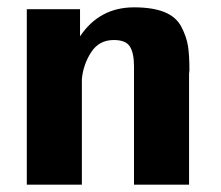

<svg xmlns="http://www.w3.org/2000/svg" viewBox="-20 -503 601 523"><path d="M53 0V-478H198V-404Q251 -483 345 -483Q396 -483 428 -470Q460 -457 474 -430Q488 -403 492 -378Q496 -353 496 -312Q496 -310 495.5 -306.5Q495 -303 495 -302V0H345V-323Q345 -358 334 -376Q323 -394 290 -394Q250 -394 228.5 -361Q207 -328 203 -288V0Z"/></svg>

Font: Coval
Style: Black
Weight: 1000
Foundry: Context Ltd
Version: Version 001.000